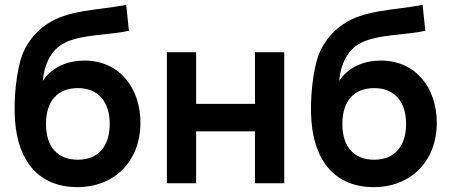

<svg xmlns="http://www.w3.org/2000/svg" viewBox="-20 -755 1860 791"><path d="M295 16C450.5 17.5 558.5 -90 558.5 -249.5C558.5 -393 471.5 -505.5 328 -505.5C264.5 -505.5 197.5 -483 156.5 -422C161 -482.5 186 -541.5 234 -571.5C303 -615.5 436 -609.5 511 -628.5L500 -735C381.5 -712 258 -715 171 -654C131.5 -627 96 -586.5 76 -539.5C46.5 -470 35.5 -342 42 -257C54.5 -90.5 140 14 295 16ZM169.5 -244.5C169.5 -336 215 -392 300.5 -392C384.5 -392 432 -336 432 -244.5C432 -155 387 -97 300.5 -97C216.5 -97 169.5 -150.5 169.5 -244.5Z M667.5 0H788V-214H1030.5V0H1151V-540H1030.5V-327H788V-540H667.5Z M1516 16C1671.5 17.5 1779.5 -90 1779.5 -249.5C1779.5 -393 1692.5 -505.5 1549 -505.5C1485.5 -505.5 1418.5 -483 1377.5 -422C1382 -482.5 1407 -541.5 1455 -571.5C1524 -615.5 1657 -609.5 1732 -628.5L1721 -735C1602.5 -712 1479 -715 1392 -654C1352.5 -627 1317 -586.5 1297 -539.5C1267.5 -470 1256.5 -342 1263 -257C1275.5 -90.5 1361 14 1516 16ZM1390.5 -244.5C1390.5 -336 1436 -392 1521.5 -392C1605.5 -392 1653 -336 1653 -244.5C1653 -155 1608 -97 1521.5 -97C1437.5 -97 1390.5 -150.5 1390.5 -244.5Z"/></svg>

Font: Eudonet
Style: Bold
Weight: 700
Designer: Mikhail Sharanda
Foundry: Mikhail Sharanda
Version: Version 4.503;Glyphs 3.1.2 (3151)